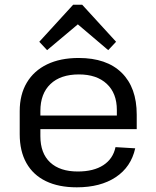

<svg xmlns="http://www.w3.org/2000/svg" viewBox="-20 -797 672 825"><path d="M310 7.9Q231.9 7.9 177.1 -18.7Q122.3 -45.2 93.5 -96.4Q64.7 -147.6 64.7 -220.5V-319.5Q64.7 -390.7 95.2 -441.9Q125.6 -493.1 182.4 -520.5Q239.1 -547.9 317.9 -547.9Q438.1 -547.9 502.8 -484.4Q567.5 -420.8 567.5 -304.5V-242.1H136.5V-300.6H496.2L482.1 -277.6V-324.4Q482.1 -396.4 438.7 -436.8Q395.3 -477.2 319.1 -477.2Q240.1 -477.2 196.8 -435.9Q153.5 -394.7 153.5 -320.1V-211.9Q153.5 -138.4 195.5 -99.2Q237.5 -60.1 314.1 -60.1Q382.3 -60.1 424.1 -87.4Q465.9 -114.7 476.3 -164.8L561 -159.7Q543.1 -79.3 477.3 -35.7Q411.6 7.9 310 7.9ZM148.8 -617.5 294.3 -776.6H333.2L478.8 -617.5L445 -581.5L293.1 -710.5H336L182.4 -581.5Z"/></svg>

Font: Pathway Extreme 8pt Thin
Style: Regular
Weight: 100
Designer: Eduardo Rodriguez Tunni
Foundry: Eduardo Rodriguez Tunni
Version: Version 1.000